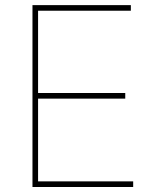

<svg xmlns="http://www.w3.org/2000/svg" viewBox="-20 -748 621 768"><path d="M109.9 0V-727.5H503.4V-705.1H132.3V-376H481V-353.5H132.3V-22.5H512.7V0Z"/></svg>

Font: Inter 16pt Thin
Style: Regular
Weight: 250
Version: Version 4.001;git-66647c0bb